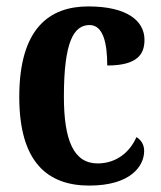

<svg xmlns="http://www.w3.org/2000/svg" viewBox="-20 -568 502 598"><path d="M258 10C386 10 429 -50 429 -98C429 -117 420 -132 405 -141C385 -95 343 -59 284 -59C210 -59 179 -130 179 -267C179 -439 210 -490 259 -490C302 -490 314 -432 314 -364C409 -364 430 -400 430 -444C430 -503 376 -548 255 -548C135 -548 40 -481 40 -266C40 -63 128 10 258 10Z"/></svg>

Font: Noto Serif Myanmar Condensed
Style: Bold
Weight: 700
Width: 3
Designer: Ben Mitchell and the Monotype Design Team
Foundry: Monotype Imaging Inc.
Version: Version 2.106